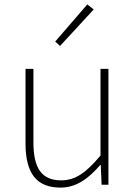

<svg xmlns="http://www.w3.org/2000/svg" viewBox="-20 -840 617 873"><path d="M255 13C328 13 383 -29 436 -90H438L442 0H473V-527H437V-133C372 -55 323 -20 258 -20C169 -20 132 -76 132 -192V-527H96V-188C96 -51 147 13 255 13ZM253 -631 406 -797 377 -820 231 -651Z"/></svg>

Font: Noto Sans CJK Thin
Style: Regular
Weight: 100
Designer: Ryoko NISHIZUKA (kana & ideographs); Paul D. Hunt (Latin, Greek & Cyrillic); Wenlong ZHANG (bopomofo); Sandoll Communica
Foundry: Adobe Systems Incorporated
Version: Version 1.000;PS 1;hotconv 1.0.78;makeotf.lib2.5.61930